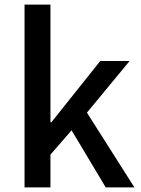

<svg xmlns="http://www.w3.org/2000/svg" viewBox="-20 -817 615 837"><path d="M87 0H200V-143L292 -249L441 0H566L359 -326L545 -551H417L204 -284H200V-797H87Z"/></svg>

Font: GenYoGothic2 TW M
Style: Regular
Weight: 500
Version: Version 2.100;PS 2.1;hotconv 16.6.51;makeotf.lib2.5.65220 DE